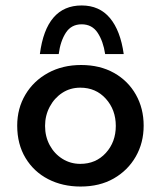

<svg xmlns="http://www.w3.org/2000/svg" viewBox="-20 -673 589 703"><path d="M43 -213Q43 -276 73 -326.5Q103 -377 156 -406Q209 -435 277 -435Q346 -435 397.5 -406Q449 -377 477.5 -326.5Q506 -276 506 -213Q506 -150 477 -99.5Q448 -49 396.5 -19.5Q345 10 275 10Q209 10 156.5 -17Q104 -44 73.5 -94.5Q43 -145 43 -213ZM145 -212Q145 -173 162 -141.5Q179 -110 208.5 -91.5Q238 -73 274 -73Q331 -73 367.5 -113Q404 -153 404 -212Q404 -271 367.5 -311.5Q331 -352 274 -352Q237 -352 208 -333Q179 -314 162 -282Q145 -250 145 -212ZM279 -653Q344 -653 382.5 -607Q421 -561 433 -475H365Q358 -522 337.5 -553Q317 -584 279 -584Q241 -584 221 -553Q201 -522 195 -475H126Q149 -653 279 -653Z"/></svg>

Font: Reem Kufi Ink
Style: Regular
Weight: 400
Designer: Khaled Hosny
Version: Version 1.7